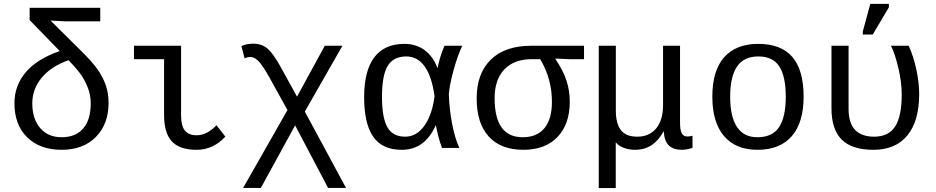

<svg xmlns="http://www.w3.org/2000/svg" viewBox="-20 -765 4841 993"><path d="M449.2 -230Q449.2 -272 435.5 -308.1Q421.9 -344.2 402.1 -374Q382.3 -403.8 334.5 -453.6Q244.6 -421.9 195.8 -363.3Q147 -304.7 147 -230Q147 -150.4 187.7 -102.8Q228.5 -55.2 298.8 -55.2Q370.6 -55.2 409.9 -100.1Q449.2 -145 449.2 -230ZM316.4 -654.8 241.2 -658.7 395.5 -505.9Q458 -444.3 485.1 -405.5Q512.2 -366.7 526.9 -324.7Q541.5 -282.7 541.5 -231.9Q541.5 -123.5 476.1 -56.9Q410.6 9.8 298.8 9.8Q186.5 9.8 120.6 -54.9Q54.7 -119.6 54.7 -231Q54.7 -323.2 113.8 -392.1Q172.9 -460.9 289.1 -501L133.3 -661.1V-724.6H498.5V-654.8Z M916.5 -168.9Q916.5 -114.7 936 -90.1Q955.6 -65.4 996.6 -65.4Q1050.3 -65.4 1099.6 -117.2L1145.5 -58.6Q1083.5 9.8 996.1 9.8Q909.7 9.8 869.1 -33.4Q828.6 -76.7 828.6 -170.4V-459H672.9V-528.3H916.5Z M1506.3 -116.7 1329.1 207H1237.3L1466.8 -195.8L1374 -363.3Q1345.2 -415.5 1322.3 -442.9Q1299.3 -470.2 1274.4 -470.2Q1259.3 -470.2 1245.1 -462.9L1228.5 -526.9Q1255.4 -539.1 1291 -539.1Q1335 -539.1 1365.2 -512.2Q1395.5 -485.4 1437 -409.2L1516.1 -265.1L1659.7 -528.3H1751L1556.6 -188L1769.5 207H1676.8Z M2232.9 -115.7Q2176.8 9.8 2057.6 9.8Q1957.5 9.8 1910.4 -57.6Q1863.3 -125 1863.3 -261.7Q1863.3 -400.4 1916.3 -469.2Q1969.2 -538.1 2071.3 -538.1Q2132.8 -538.1 2176.5 -505.4Q2220.2 -472.7 2242.2 -413.6H2243.2Q2254.4 -471.7 2278.8 -528.3H2370.6Q2346.2 -476.6 2325.7 -401.6Q2305.2 -326.7 2301.3 -278.8Q2303.7 -200.7 2318.1 -125.5Q2332.5 -50.3 2355.5 0H2266.1Q2254.4 -29.8 2245.8 -64.7Q2237.3 -99.6 2234.9 -115.7ZM1955.6 -264.6Q1955.6 -156.2 1983.4 -107.2Q2011.2 -58.1 2075.7 -58.1Q2134.3 -58.1 2174.6 -114.5Q2214.8 -170.9 2227.5 -266.6Q2213.4 -369.6 2176.3 -421.4Q2139.2 -473.1 2081.1 -473.1Q2014.6 -473.1 1985.1 -424.1Q1955.6 -375 1955.6 -264.6Z M2926.8 -239.7Q2926.8 -122.1 2863 -56.2Q2799.3 9.8 2687.5 9.8Q2570.3 9.8 2507.8 -58.8Q2445.3 -127.4 2445.3 -255.9Q2445.3 -385.3 2518.6 -456.8Q2591.8 -528.3 2727.5 -528.3H3000.5V-459H2924.8L2852.5 -461.9V-460Q2893.6 -398.4 2910.2 -346.9Q2926.8 -295.4 2926.8 -239.7ZM2834.5 -238.3Q2834.5 -357.4 2773.9 -459H2730.5Q2639.6 -459 2588.9 -406.5Q2538.1 -354 2538.1 -256.8Q2538.1 -55.2 2683.6 -55.2Q2757.3 -55.2 2795.9 -102.3Q2834.5 -149.4 2834.5 -238.3Z M3076.7 207.5V-528.3H3165V-193.4Q3165 -126 3191.2 -92Q3217.3 -58.1 3275.4 -58.1Q3337.9 -58.1 3373.5 -100.6Q3409.2 -143.1 3409.2 -222.2V-528.3H3497.1V-129.9Q3497.1 -93.3 3505.6 -76.2Q3514.2 -59.1 3535.2 -59.1Q3547.4 -59.1 3561.5 -63V0Q3529.8 9.8 3506.3 9.8Q3461.9 9.8 3438.7 -13.2Q3415.5 -36.1 3413.1 -85H3411.6Q3359.9 9.8 3265.6 9.8Q3232.9 9.8 3206.3 -0.2Q3179.7 -10.3 3164.6 -28.8V207.5Z M4136.2 -264.6Q4136.2 -131.3 4075 -60.8Q4013.7 9.8 3897.9 9.8Q3784.7 9.8 3724.4 -61.5Q3664.1 -132.8 3664.1 -264.6Q3664.1 -400.9 3725.8 -469.5Q3787.6 -538.1 3900.9 -538.1Q4020 -538.1 4078.1 -470.2Q4136.2 -402.3 4136.2 -264.6ZM4043.9 -264.6Q4043.9 -369.6 4010.5 -421.4Q3977.1 -473.1 3902.3 -473.1Q3826.7 -473.1 3791.5 -420.4Q3756.3 -367.7 3756.3 -264.6Q3756.3 -162.1 3791.5 -108.6Q3826.7 -55.2 3897 -55.2Q3974.6 -55.2 4009.3 -107.4Q4043.9 -159.7 4043.9 -264.6Z M4733.9 -278.8Q4733.9 -139.2 4672.9 -64.7Q4611.8 9.8 4497.1 9.8Q4386.2 9.8 4333.3 -43Q4280.3 -95.7 4280.3 -204.6V-528.3H4368.7V-201.7Q4368.7 -58.1 4501 -58.1Q4575.2 -58.1 4609.4 -110.6Q4643.6 -163.1 4643.6 -276.9Q4643.6 -340.3 4625.7 -415.3Q4607.9 -490.2 4587.9 -528.3H4679.7Q4705.6 -470.7 4719.7 -403.3Q4733.9 -335.9 4733.9 -278.8ZM4442.4 -586.4V-602.5L4481 -745.1H4577.1V-727.1L4493.7 -586.4Z"/></svg>

Font: Courier New
Style: Regular
Weight: 400
Designer: Steve Matteson
Foundry: Ascender Corporation
Version: Version 2.00.3